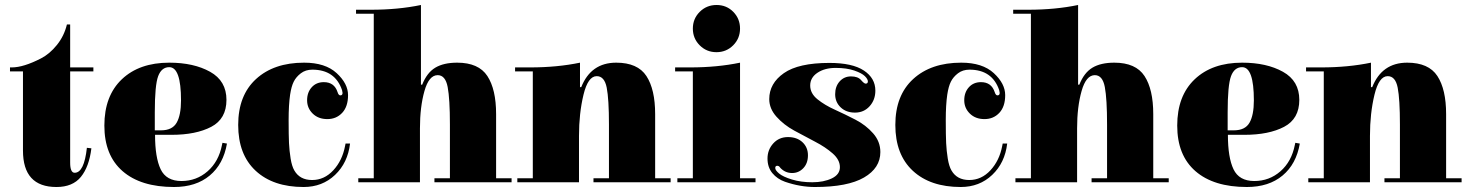

<svg xmlns="http://www.w3.org/2000/svg" viewBox="-20 -739 5878 769"><path d="M279 -47Q317 -47 328 -147L346 -145Q337 -71 304 -30.5Q271 10 206 10Q72 10 72 -136V-453H20V-469H27Q74 -469 144 -505Q179 -523 208 -559Q237 -595 248 -641H261V-469H354V-453H261V-88Q261 -47 279 -47Z M869 -158 871 -167 889 -164Q875 -82 820 -36Q765 10 677 10Q544 10 471 -53.5Q398 -117 398 -236Q398 -355 468 -421.5Q538 -488 658 -488Q756 -488 821.5 -451.5Q887 -415 887 -339Q887 -263 826 -231Q765 -199 667 -199H601Q601 -108 623.5 -61Q646 -14 706.5 -14Q767 -14 811.5 -53Q856 -92 869 -158ZM600 -289V-217H625Q670 -217 687.5 -247.5Q705 -278 705 -337Q705 -470 658 -470Q627 -470 613.5 -434Q600 -398 600 -289Z M1362 -154 1364 -164H1382Q1373 -87 1322 -38.5Q1271 10 1196 10Q1074 10 1004 -55Q934 -120 934 -238.5Q934 -357 1005.5 -422.5Q1077 -488 1198 -488Q1283 -488 1328.5 -446Q1374 -404 1374 -358Q1374 -312 1350.5 -287Q1327 -262 1291 -262Q1255 -262 1232.5 -284Q1210 -306 1210 -337.5Q1210 -369 1228.5 -389.5Q1247 -410 1277 -410Q1319 -410 1332 -370Q1336 -357 1343 -357Q1352 -357 1352 -367Q1352 -370 1350 -378Q1322 -460 1231 -460Q1204 -460 1185 -445.5Q1166 -431 1156.5 -412Q1147 -393 1142 -360Q1136 -319 1136 -258Q1136 -197 1137.5 -166Q1139 -135 1144 -104Q1149 -73 1159 -56Q1181 -18 1230 -18Q1279 -18 1315 -57Q1351 -96 1362 -154Z M1477 -684H1406V-700H1466Q1575 -700 1666 -719V-400H1671Q1690 -448 1723.5 -468Q1757 -488 1811 -488Q1897 -488 1932 -434.5Q1967 -381 1967 -282V-25H2029V-9H1720V-25H1782V-240Q1782 -343 1773 -390.5Q1764 -438 1733 -438Q1698 -438 1680 -374.5Q1662 -311 1662 -225V-9H1415V-25H1477Z M2114 -453H2043V-469H2103Q2212 -469 2303 -488V-390H2308Q2347 -488 2448 -488Q2534 -488 2569 -434.5Q2604 -381 2604 -282V-25H2666V-9H2357V-25H2419V-240Q2419 -342 2410 -388Q2401 -434 2370 -434Q2335 -434 2317 -359.5Q2299 -285 2299 -195V-9H2052V-25H2114Z M2755 -453H2684V-469H2744Q2853 -469 2944 -488V-25H3006V-9H2693V-25H2755ZM2849.5 -530Q2810 -530 2782.5 -557.5Q2755 -585 2755 -624.5Q2755 -664 2782.5 -691.5Q2810 -719 2850 -719Q2890 -719 2917 -691.5Q2944 -664 2944 -624.5Q2944 -585 2916.5 -557.5Q2889 -530 2849.5 -530Z M3506 -130Q3506 -66 3440.5 -28Q3375 10 3244 10Q3185 10 3124 -11Q3093 -22 3073.5 -45.5Q3054 -69 3054 -104Q3054 -139 3077 -164.5Q3100 -190 3136 -190Q3172 -190 3194 -169.5Q3216 -149 3216 -117Q3216 -85 3197.5 -65.5Q3179 -46 3152.5 -46Q3126 -46 3107 -65Q3105 -67 3104 -68.5Q3103 -70 3102 -71Q3101 -72 3100 -73Q3096 -75 3093 -75Q3085 -75 3085 -66Q3085 -57 3100.5 -44Q3116 -31 3152 -20Q3188 -9 3233.5 -9Q3279 -9 3311.5 -24.5Q3344 -40 3344 -69.5Q3344 -99 3315 -124.5Q3286 -150 3244.5 -171.5Q3203 -193 3161 -216Q3119 -239 3090 -271.5Q3061 -304 3061 -342Q3061 -405 3119.5 -446Q3178 -487 3302 -487Q3394 -487 3440 -456.5Q3486 -426 3486 -376Q3486 -339 3463 -313.5Q3440 -288 3404.5 -288Q3369 -288 3347 -309Q3325 -330 3325 -361.5Q3325 -393 3343 -413Q3361 -433 3388.5 -433Q3416 -433 3428.5 -418.5Q3441 -404 3447 -404Q3456 -404 3456 -413Q3456 -422 3444 -434Q3432 -446 3401.5 -456.5Q3371 -467 3327 -467Q3283 -467 3254 -447.5Q3225 -428 3225 -396.5Q3225 -365 3254 -341.5Q3283 -318 3324 -299.5Q3365 -281 3406.5 -259.5Q3448 -238 3477 -205Q3506 -172 3506 -130Z M3994 -154 3996 -164H4014Q4005 -87 3954 -38.5Q3903 10 3828 10Q3706 10 3636 -55Q3566 -120 3566 -238.5Q3566 -357 3637.5 -422.5Q3709 -488 3830 -488Q3915 -488 3960.5 -446Q4006 -404 4006 -358Q4006 -312 3982.5 -287Q3959 -262 3923 -262Q3887 -262 3864.5 -284Q3842 -306 3842 -337.5Q3842 -369 3860.5 -389.5Q3879 -410 3909 -410Q3951 -410 3964 -370Q3968 -357 3975 -357Q3984 -357 3984 -367Q3984 -370 3982 -378Q3954 -460 3863 -460Q3836 -460 3817 -445.5Q3798 -431 3788.5 -412Q3779 -393 3774 -360Q3768 -319 3768 -258Q3768 -197 3769.5 -166Q3771 -135 3776 -104Q3781 -73 3791 -56Q3813 -18 3862 -18Q3911 -18 3947 -57Q3983 -96 3994 -154Z M4109 -684H4038V-700H4098Q4207 -700 4298 -719V-400H4303Q4322 -448 4355.5 -468Q4389 -488 4443 -488Q4529 -488 4564 -434.5Q4599 -381 4599 -282V-25H4661V-9H4352V-25H4414V-240Q4414 -343 4405 -390.5Q4396 -438 4365 -438Q4330 -438 4312 -374.5Q4294 -311 4294 -225V-9H4047V-25H4109Z M5166 -158 5168 -167 5186 -164Q5172 -82 5117 -36Q5062 10 4974 10Q4841 10 4768 -53.5Q4695 -117 4695 -236Q4695 -355 4765 -421.5Q4835 -488 4955 -488Q5053 -488 5118.5 -451.5Q5184 -415 5184 -339Q5184 -263 5123 -231Q5062 -199 4964 -199H4898Q4898 -108 4920.5 -61Q4943 -14 5003.5 -14Q5064 -14 5108.5 -53Q5153 -92 5166 -158ZM4897 -289V-217H4922Q4967 -217 4984.5 -247.5Q5002 -278 5002 -337Q5002 -470 4955 -470Q4924 -470 4910.5 -434Q4897 -398 4897 -289Z M5282 -453H5211V-469H5271Q5380 -469 5471 -488V-390H5476Q5515 -488 5616 -488Q5702 -488 5737 -434.5Q5772 -381 5772 -282V-25H5834V-9H5525V-25H5587V-240Q5587 -342 5578 -388Q5569 -434 5538 -434Q5503 -434 5485 -359.5Q5467 -285 5467 -195V-9H5220V-25H5282Z"/></svg>

Font: Elsie Black
Style: Regular
Weight: 900
Designer: Alejandro Inler
Foundry: Alejandro Inler
Version: 1.002